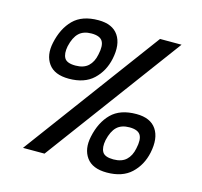

<svg xmlns="http://www.w3.org/2000/svg" viewBox="-98 -761 923 879"><g transform="rotate(15 363.5 -322.0)"><path d="M201 -360Q133 -360 104.5 -399.5Q76 -439 89 -500Q104 -571 145.5 -612.5Q187 -654 264 -654Q331 -654 359 -612.5Q387 -571 372 -500Q359 -439 317 -399.5Q275 -360 201 -360ZM81 0 558 -644H660L183 0ZM215 -426Q254 -426 275.5 -446Q297 -466 304 -502Q314 -546 301.5 -566.5Q289 -587 249 -587Q211 -587 189.5 -566.5Q168 -546 158 -502Q151 -466 162.5 -446Q174 -426 215 -426ZM480 10Q412 10 383.5 -29.5Q355 -69 368 -130Q383 -201 424.5 -242.5Q466 -284 543 -284Q610 -284 638 -242.5Q666 -201 651 -130Q638 -69 596 -29.5Q554 10 480 10ZM494 -56Q533 -56 554.5 -76Q576 -96 583 -132Q593 -176 580.5 -196.5Q568 -217 528 -217Q490 -217 468.5 -196.5Q447 -176 437 -132Q430 -96 441.5 -76Q453 -56 494 -56Z"/></g></svg>

Font: Kanit
Style: Italic
Weight: 400
Italic angle: -12°
Designer: Katatrad Team
Foundry: CadsonDemak
Version: Version 2.000; ttfautohint (v1.8.3)